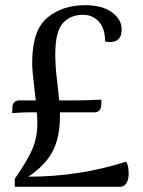

<svg xmlns="http://www.w3.org/2000/svg" viewBox="-20 -720 550 740"><path d="M476 -50Q476 -29 467.5 -14.5Q459 0 443 0H37V-31Q87 -103 105.5 -147Q124 -191 124 -247Q124 -259 122 -287H87Q66 -287 27 -284L28 -309Q29 -320 36 -326.5Q43 -333 53 -333H118L114 -366Q104 -446 104 -478Q104 -603 162 -651.5Q220 -700 308 -700Q374 -700 411.5 -672.5Q449 -645 449 -607Q449 -558 405 -558Q395 -558 385 -560Q385 -610 361 -636.5Q337 -663 300 -663Q251 -663 222 -630.5Q193 -598 193 -510Q193 -460 202 -392L208 -333H274Q292 -333 322.5 -334Q353 -335 371 -336L370 -312Q369 -300 362 -293.5Q355 -287 345 -287H211V-272Q211 -190 182.5 -136Q154 -82 89 -39Q286 -39 466 -97Q476 -83 476 -50Z"/></svg>

Font: Arima Madurai Medium
Style: Regular
Weight: 500
Designer: Joana Correia and Natanael Gama
Foundry: NDISCOVER
Version: Version 1.020